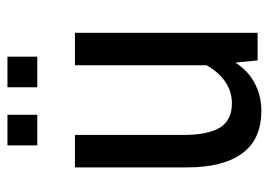

<svg xmlns="http://www.w3.org/2000/svg" viewBox="-123 -588 721 515"><g transform="rotate(-90 237.5 -330.5)"><path d="M407 -490V0H333L327 -60Q307 -27 273 -8.5Q239 10 198 10Q121 10 83.5 -41.5Q46 -93 46 -189V-490H133V-200Q133 -134 152.5 -101.5Q172 -69 218 -69Q250 -69 276 -87Q302 -105 320 -137V-490ZM105 -671H187V-591H105ZM261 -671H343V-591H261Z"/></g></svg>

Font: Cabin Condensed
Style: Regular
Weight: 400
Width: 3
Designer: Pablo Impallari
Foundry: Pablo Impallari. http://www.impallari.com Igino Marini. http://www.ikern.com
Version: Version 2.200